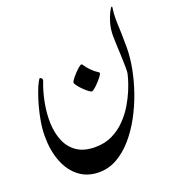

<svg xmlns="http://www.w3.org/2000/svg" viewBox="-173 -849 1163 1277"><g transform="rotate(-20 408.5 -210.5)"><path d="M538.6 -325.7Q538.6 -319.3 527.1 -303.7Q515.6 -288.1 499.5 -270.8Q483.4 -253.4 468.8 -241.2Q454.1 -229 448.2 -229Q440.4 -229 424.8 -241Q409.2 -252.9 392.3 -269.8Q375.5 -286.6 363.8 -302.2Q352.1 -317.9 352.1 -325.7Q352.1 -332.5 363.5 -347.9Q375 -363.3 391.1 -380.4Q407.2 -397.5 421.6 -409.7Q436 -421.9 442.4 -421.9Q447.8 -421.4 455.6 -408Q463.4 -394.5 487.3 -370.1Q511.2 -346.7 524.9 -338.9Q538.6 -331.1 538.6 -325.7ZM343.3 127Q411.1 127 464.6 100.6Q518.1 74.2 558.6 32.5Q599.1 -9.3 627.7 -57.1Q656.2 -105 674.3 -149.2Q692.4 -193.4 701.2 -224.4Q710 -255.4 710.9 -262.2Q712.9 -277.8 712.4 -311.8Q711.9 -345.7 710.2 -387Q708.5 -428.2 706.8 -466.3Q705.1 -504.4 705.1 -527.8Q705.1 -575.7 717.5 -618.2Q730 -660.6 744.1 -687.3Q758.3 -713.9 762.7 -713.9Q767.6 -713.9 765.9 -704.6Q764.2 -695.3 761.5 -666.5Q758.8 -637.7 761.2 -579.1Q762.2 -568.8 763.4 -529.3Q764.6 -489.7 764.6 -422.9Q764.6 -356.9 750 -278.8Q735.4 -200.7 707.5 -120.1Q679.7 -39.6 639.6 34.2Q599.6 107.9 549.1 166.3Q498.5 224.6 438.5 258.8Q378.4 293 310.1 293Q228.5 293 170.2 248.5Q111.8 204.1 81.1 125.5Q50.3 46.9 50.3 -55.2Q50.3 -104 59.1 -156.5Q67.9 -209 81.3 -257.8Q94.7 -306.6 109.1 -345.7Q123.5 -384.8 135.5 -407.7Q147.5 -430.7 152.3 -430.7Q156.2 -430.7 163.3 -423.6Q170.4 -416.5 166 -405.3Q140.1 -338.4 126.2 -264.9Q112.3 -191.4 115 -121.8Q117.7 -52.2 141.6 3.9Q165.5 60.1 214.6 93.5Q263.7 127 343.3 127Z"/></g></svg>

Font: Awami Nastaliq
Style: Regular
Weight: 400
Designer: Peter Martin, SIL International
Foundry: SIL International
Version: Version 3.100